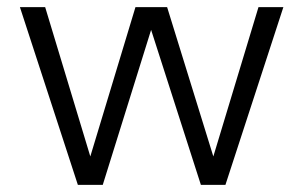

<svg xmlns="http://www.w3.org/2000/svg" viewBox="-20 -520 864 540"><path d="M707 -500 580 -80 450 -500H361L234 -80L107 -500H36L199 0H269L405 -436L545 0H614L777 -500Z"/></svg>

Font: Perun Light
Style: Regular
Weight: 300
Foundry: Copyright (c) Stefan Peev, Context Ltd, 2016
Version: Version 1.089